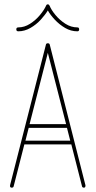

<svg xmlns="http://www.w3.org/2000/svg" viewBox="-20 -863 440 883"><path d="M373 -11V-9Q373 0 366 0Q358 0 357 -7L308 -199H92L43 -7Q42 0 34 0Q26 0 26 -8Q26 -11 27 -14L191 -657Q192 -664 200 -664Q208 -664 209 -657ZM116 -292H284L200 -620ZM97 -216H303L288 -275H112ZM192 -837Q194 -843 200 -843Q205 -843 208 -837Q216 -817 235.5 -793.5Q255 -770 281 -753.5Q307 -737 336 -737Q344 -737 344 -728Q344 -719 336 -719Q306 -719 279.5 -734.5Q253 -750 232 -772.5Q211 -795 200 -815Q188 -795 167.5 -772.5Q147 -750 120 -734.5Q93 -719 64 -719Q55 -719 55 -728Q55 -737 64 -737Q92 -737 118 -753.5Q144 -770 163.5 -793.5Q183 -817 192 -837Z"/></svg>

Font: Libertine Sup Thin
Style: Regular
Weight: 100
Designer: Bastien Sozeau
Foundry: NBR — Bastien Sozeau
Version: Version 2.003; ttfautohint (v1.8.4.7-5d5b);gftools[0.9.33]